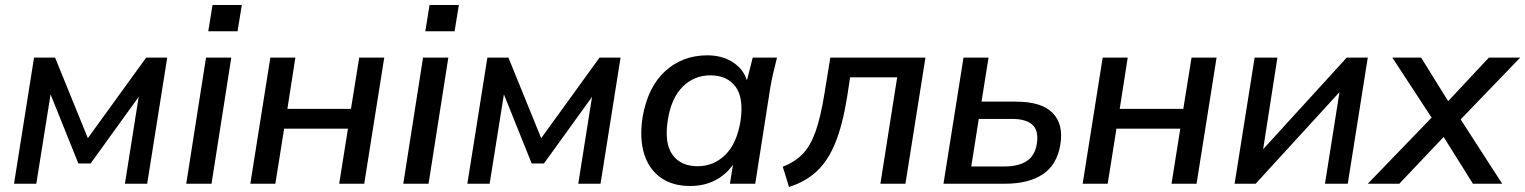

<svg xmlns="http://www.w3.org/2000/svg" viewBox="-20 -734 6093 767"><path d="M36 0 116 -504H200L331 -182L564 -504H648L568 0H479L534 -347L342 -81H293L182 -357L125 0Z M724 0ZM812 -609 829 -714H946L929 -609ZM724 0 803 -504H904L825 0Z M980 0 1060 -504H1160L1128 -299H1382L1415 -504H1515L1435 0H1335L1370 -220H1115L1080 0Z M1591 0ZM1679 -609 1696 -714H1813L1796 -609ZM1591 0 1670 -504H1771L1692 0Z M1847 0 1927 -504H2011L2142 -182L2375 -504H2459L2379 0H2290L2345 -347L2153 -81H2104L1993 -357L1936 0Z M2534 0ZM2737 9Q2667 9 2620 -24Q2573 -57 2553.5 -118.5Q2534 -180 2547 -266Q2568 -387 2637.5 -450Q2707 -513 2806 -513Q2864 -513 2906.5 -486Q2949 -459 2964 -413L2987 -504H3084Q3076 -473 3069 -442.5Q3062 -412 3057 -383L2997 0H2896L2908 -76Q2880 -36 2836.5 -13.5Q2793 9 2737 9ZM2767 -70Q2831 -70 2877 -115Q2923 -160 2938 -249Q2952 -342 2918.5 -387.5Q2885 -433 2818 -433Q2753 -433 2707.5 -388Q2662 -343 2648 -256Q2633 -163 2666 -116.5Q2699 -70 2767 -70Z M3132 13 3107 -68Q3156 -87 3187 -119.5Q3218 -152 3238 -208.5Q3258 -265 3273 -357L3297 -504H3677L3597 0H3497L3564 -425H3376L3364 -346Q3346 -235 3317 -163.5Q3288 -92 3243 -50Q3198 -8 3132 13Z M3749 0 3829 -504H3929L3901 -328H4038Q4141 -328 4185 -283Q4229 -238 4216 -157Q4203 -76 4146 -38Q4089 0 3994 0ZM3860 -69H3993Q4049 -69 4082 -91Q4115 -113 4122 -160Q4130 -212 4104.5 -235.5Q4079 -259 4022 -259H3890Z M4305 0 4385 -504H4485L4453 -299H4707L4740 -504H4840L4760 0H4660L4695 -220H4440L4405 0Z M4912 0 4992 -504H5083L5026 -138L5360 -504H5444L5364 0H5273L5331 -366L4996 0Z M5480 0ZM5444 0 5699 -264 5542 -504H5657L5765 -330L5928 -504H6053L5815 -257L5981 0H5864L5747 -187L5570 0Z"/></svg>

Font: Winston Medium
Style: Italic
Weight: 500
Italic angle: -9°
Designer: Original fonts by Vernon Adams / Changes by Cristiano Sobral
Foundry: Original fonts by Vernon Adams / Changes by Cristiano Sobral
Version: Version 2.503;July 17, 2020;FontCreator 13.0.0.2655 64-bit